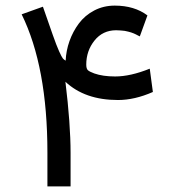

<svg xmlns="http://www.w3.org/2000/svg" viewBox="-20 -668 623 688"><path d="M133.8 -644 168.9 -543.5Q182.6 -504.4 191.9 -483.9Q201.2 -463.4 205.3 -458.5Q209.5 -453.6 215.3 -450.7Q216.8 -486.3 229 -520.8Q241.2 -555.2 262.7 -584Q284.2 -612.8 317.6 -630.4Q351.1 -647.9 391.1 -647.9Q461.4 -647.9 508.3 -612.8L481 -537.6Q479.5 -538.1 474.4 -540.8Q469.2 -543.5 467 -544.7Q464.8 -545.9 459.2 -548.3Q453.6 -550.8 449.7 -551.8Q445.8 -552.7 439.2 -554.7Q432.6 -556.6 426.8 -557.4Q420.9 -558.1 412.8 -558.8Q404.8 -559.6 396.5 -559.6Q348.1 -559.6 318.6 -522.7Q289.1 -485.8 289.1 -436.5Q289.1 -421.9 294.9 -416.5Q300.8 -411.1 317.9 -404.8Q348.6 -394 392.6 -394Q447.3 -394 516.6 -421.9L527.8 -338.4Q462.4 -309.6 402.8 -309.6Q284.2 -309.6 214.4 -375Q232.9 -224.1 232.9 -119.6V0H149.9V-121.1Q149.9 -428.7 57.6 -616.7Z"/></svg>

Font: Vazir FD-WOL
Style: FD-WOL
Weight: 400
Foundry: Based on Dejavu fonts, by Saber Rastikerdar
Version: Version 26.0.0